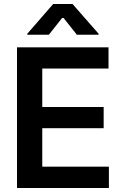

<svg xmlns="http://www.w3.org/2000/svg" viewBox="-20 -945 622 965"><path d="M65.4 -707H525.4V-600.6H192.4V-407.2H501V-300.8H192.4V-107.4H527.3V0H65.4ZM295.9 -859.4 225.6 -770.5H117.2V-775.4L247.1 -924.8H344.7L475.6 -775.4V-770.5H366.2Z"/></svg>

Font: WEMIX Pretendard SemiBold
Style: Regular
Weight: 600
Designer: Base glyphs from Inter by Rasmus Andersson; Hangeul glyphs from Noto Sans CJK(Source Han Sans) by Jang Soo-young and Kan
Foundry: Kil Hyung-jin
Version: Version 1.000